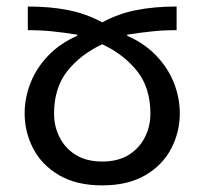

<svg xmlns="http://www.w3.org/2000/svg" viewBox="-20 -556 624 586"><path d="M64.9 -536.1Q133.8 -536.1 188.5 -525.1Q243.2 -514.2 292 -487.8Q340.8 -514.2 395.5 -525.1Q450.2 -536.1 519 -536.1V-463.9Q479 -463.9 445.6 -460.4Q412.1 -457 368.2 -450.2V-446.8Q420.9 -423.8 457 -386Q493.2 -348.1 511 -302.5Q528.8 -256.8 528.8 -210Q528.8 -152.8 502.4 -102.3Q476.1 -51.8 423.1 -21Q370.1 9.8 292 9.8Q213.9 9.8 160.9 -21Q107.9 -51.8 81.5 -102.3Q55.2 -152.8 55.2 -210Q55.2 -256.8 73 -302.5Q90.8 -348.1 127 -386Q163.1 -423.8 215.8 -446.8V-450.2Q172.9 -457 138.9 -460.4Q105 -463.9 64.9 -463.9ZM292 -420.9Q226.1 -390.1 185.5 -339.1Q145 -288.1 145 -209Q145 -169.9 162.1 -136.5Q179.2 -103 211.7 -83Q244.1 -63 292 -63Q339.8 -63 372.3 -83Q404.8 -103 421.9 -136.5Q439 -169.9 439 -209Q439 -288.1 398.4 -339.1Q357.9 -390.1 292 -420.9Z"/></svg>

Font: Kurinto Seri
Style: Regular
Weight: 400
Designer: Kurinto was developed by Clint Goss from a range of fonts that are compatible with the SIL Open Font License Version 1.1
Foundry: Clinton F. Goss
Version: Version 2.196; July 25, 2020